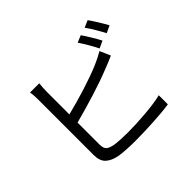

<svg xmlns="http://www.w3.org/2000/svg" viewBox="-181 -1082 1361 1361"><g transform="rotate(-45 500.0 -401.5)"><path d="M756 -622Q741 -653 718 -692.5Q695 -732 675 -761L728 -783Q737 -770 748 -752.5Q759 -735 770.5 -716.5Q782 -698 792 -680Q802 -662 810 -647ZM274 -141Q274 -103 290.5 -88.5Q307 -74 344 -67Q367 -63 403 -61Q439 -59 476 -59Q516 -59 562.5 -61Q609 -63 655.5 -67Q702 -71 744.5 -77Q787 -83 818 -91V0Q785 5 742.5 9Q700 13 653.5 15.5Q607 18 560 19.5Q513 21 472 21Q427 21 385 18.5Q343 16 312 11Q254 0 223 -29Q192 -58 192 -119V-669Q192 -687 191 -710Q190 -733 186 -750H279Q277 -733 275.5 -711.5Q274 -690 274 -669V-443Q318 -454 368.5 -468Q419 -482 469.5 -498Q520 -514 567.5 -531Q615 -548 654 -565Q699 -584 742 -610L777 -530Q756 -521 731 -510Q706 -499 683 -491Q641 -474 589.5 -456Q538 -438 483 -421Q428 -404 374 -388.5Q320 -373 274 -361ZM838 -824Q848 -810 859.5 -792.5Q871 -775 882.5 -756Q894 -737 904.5 -719.5Q915 -702 922 -688L868 -663Q851 -696 828.5 -734Q806 -772 785 -801Z"/></g></svg>

Font: SpoqaHanSansJP-Regular
Style: Regular
Weight: 400
Designer: [Source Han Sans]
Ryoko NISHIZUKA  (kana & ideographs); Paul D. Hunt (Latin, Greek & Cyrillic); Wenlong ZHANG  (bopomofo
Foundry: Spoqa (http://bi.spoqa.com)
Version: Version 1.002.20150607